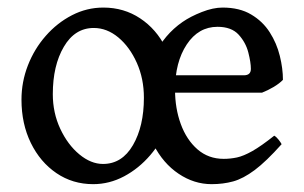

<svg xmlns="http://www.w3.org/2000/svg" viewBox="-20 -463 788 497"><path d="M712.4 -256.3Q703.6 -247.1 688.5 -238Q673.3 -229 658.2 -223.1H403.3L403.8 -268.1H611.3Q629.4 -268.1 629.4 -284.7Q629.4 -301.3 622.8 -327.1Q616.2 -353 597.7 -373.3Q579.1 -393.6 543 -393.6Q493.7 -393.6 463.4 -347.9Q433.1 -302.2 433.1 -230.5Q433.1 -182.6 448 -141.8Q462.9 -101.1 491.2 -76.4Q519.5 -51.8 559.1 -51.8Q576.2 -51.8 593.3 -55.4Q610.4 -59.1 633.3 -72Q656.2 -85 689.9 -111.8Q695.8 -108.4 701.4 -101.1Q707 -93.8 709 -89.8Q668.9 -44.9 639.2 -22.7Q609.4 -0.5 583.5 6.6Q557.6 13.7 527.8 13.7Q482.4 13.7 442.4 -13.2Q402.3 -40 377.4 -88.6Q352.5 -137.2 352.5 -202.1Q352.5 -264.6 378.9 -319.1Q405.3 -373.5 452.6 -406.2Q473.1 -420.4 502.4 -431.9Q531.7 -443.4 556.2 -443.4Q600.1 -443.4 630.1 -425.5Q660.2 -407.7 678.2 -379.4Q696.3 -351.1 704.3 -318.4Q712.4 -285.6 712.4 -256.3ZM433.1 -229.5Q433.1 -182.6 415.8 -139.2Q398.4 -95.7 368.9 -61.3Q339.4 -26.9 301.3 -6.6Q263.2 13.7 221.2 13.7Q168 13.7 126 -14.9Q84 -43.5 59.8 -93Q35.6 -142.6 35.6 -205.1Q35.6 -251 52.2 -293.7Q68.8 -336.4 98.4 -370.1Q127.9 -403.8 166.3 -423.6Q204.6 -443.4 247.6 -443.4Q300.8 -443.4 342.8 -415.5Q384.8 -387.7 408.9 -339.4Q433.1 -291 433.1 -229.5ZM352.5 -210Q352.5 -259.3 334.2 -300.3Q315.9 -341.3 286.4 -366Q256.8 -390.6 222.7 -390.6Q173.8 -390.6 145.3 -342Q116.7 -293.5 116.7 -219.2Q116.7 -170.9 136 -129.6Q155.3 -88.4 185.3 -63.5Q215.3 -38.6 246.6 -38.6Q295.9 -38.6 324.2 -87.4Q352.5 -136.2 352.5 -210Z"/></svg>

Font: Namdhinggo
Style: Regular
Weight: 400
Designer: Victor Gaultney
Foundry: SIL International
Version: Version 3.001